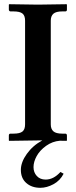

<svg xmlns="http://www.w3.org/2000/svg" viewBox="-20 -667 359 912"><path d="M171.9 225.1Q130.9 225.1 105 202.4Q79.1 179.7 79.1 140.1Q79.1 103.5 107.4 64Q135.7 24.4 180.7 0H160.2L23.9 2L22 0V-22.9Q22 -32.2 29.8 -32.2H43.9Q74.2 -32.2 86.7 -42.2Q99.1 -52.2 99.1 -76.2V-568.8Q99.1 -592.8 86.7 -602.8Q74.2 -612.8 43.9 -612.8H29.8Q26.9 -612.8 24.4 -615.2Q22 -617.7 22 -621.1V-645L23.9 -647Q121.1 -645 160.2 -645L295.9 -647L297.9 -645V-621.1Q297.9 -612.8 290 -612.8H275.9Q246.1 -612.8 233.6 -601.8Q221.2 -590.8 221.2 -568.8V-76.2Q221.2 -54.2 233.6 -43.2Q246.1 -32.2 275.9 -32.2H290Q297.9 -32.2 297.9 -22.9V0L295.9 2Q282.7 2 264.2 1.5Q229 4.4 199.2 25.6Q169.4 46.9 154.3 74.2Q139.2 101.6 139.2 127Q139.2 151.9 154.8 168.9Q170.4 186 196.8 186Q234.4 186 267.1 149.9L282.2 158.2Q265.6 190.9 233.9 208Q202.1 225.1 171.9 225.1Z"/></svg>

Font: Linux Libertine G
Style: Semibold
Weight: 600
Designer: Philipp H. Poll
Foundry: Philipp H. Poll
Version: Version 5.1.1